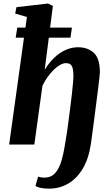

<svg xmlns="http://www.w3.org/2000/svg" viewBox="-20 -838 649 1113"><path d="M265 255.5Q238 255.5 216.8 251.5Q195.5 247.5 185.5 239.5L201 186Q209 188.5 219 190.2Q229 192 239 191.5Q272 191.5 293 172Q314 152.5 327 120Q340 87.5 347.8 48.5Q355.5 9.5 361.5 -30Q364 -41.5 368 -69.8Q372 -98 377 -135.5Q382 -173 387.2 -214Q392.5 -255 396.8 -293.2Q401 -331.5 403.5 -360.5Q406 -389.5 405.5 -403Q405 -430.5 400.5 -445.2Q396 -460 386.5 -466Q377 -472 362.5 -472Q346.5 -472 327.8 -461.5Q309 -451 290.5 -432.5Q272 -414 255.2 -390.5Q238.5 -367 226 -341L179 0H33L119 -619.5H71L80 -678H127.5L136 -739.5L68 -759.5L75.5 -796.5L258.5 -817.5L286.5 -803.5L270.5 -678H397L388.5 -619.5H263L239 -433.5Q255.5 -461 276.5 -484.8Q297.5 -508.5 322 -526.2Q346.5 -544 374.5 -554Q402.5 -564 433 -564Q489 -564 524 -531.5Q559 -499 559 -420Q559 -413 555.8 -383Q552.5 -353 547 -309.8Q541.5 -266.5 535.2 -218.2Q529 -170 523.2 -125.2Q517.5 -80.5 512.8 -47.5Q508 -14.5 506.5 -1.5Q493.5 84 458.8 141.2Q424 198.5 374 227Q324 255.5 265 255.5Z"/></svg>

Font: Merriweather 28pt ExtraBold
Style: Italic
Weight: 800
Italic angle: -7.8°
Version: Version 2.101